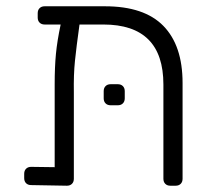

<svg xmlns="http://www.w3.org/2000/svg" viewBox="-20 -591 679 611"><path d="M561 -327V-22Q561 -12 555 -6Q549 0 539 0H522Q512 0 506 -6Q500 -12 500 -22V-322Q500 -513 309 -513H233Q223 -441 218.5 -397Q214 -353 215 -297V-22Q215 -12 209 -6Q203 0 193 0L79 -2Q69 -2 63 -8Q57 -14 57 -24V-38Q57 -48 63 -54Q69 -60 79 -60L154 -59V-292V-323Q154 -378 158 -419.5Q162 -461 173 -513H122Q112 -513 106 -519Q100 -525 100 -535V-549Q100 -559 106 -565Q112 -571 122 -571H314Q439 -571 500 -508.5Q561 -446 561 -327ZM310 -278V-301Q310 -311 316 -317Q322 -323 332 -323H355Q365 -323 371 -317Q377 -311 377 -301V-278Q377 -268 371 -262Q365 -256 355 -256H332Q322 -256 316 -262Q310 -268 310 -278Z"/></svg>

Font: Rubik
Style: Regular
Weight: 300
Designer: Hubert & Fischer
Foundry: Hubert & Fischer
Version: Version 1.100